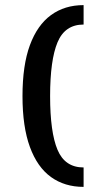

<svg xmlns="http://www.w3.org/2000/svg" viewBox="-20 -603 383 751"><path d="M307 128Q233 128 179.5 89.5Q126 51 97 -28Q68 -107 68 -227Q68 -348 97 -426.5Q126 -505 179.5 -544Q233 -583 307 -583V-507Q234 -507 205 -437.5Q176 -368 176 -227Q176 -86 205 -17Q234 52 307 52Z"/></svg>

Font: Rokkitt SemiBold Medium
Style: Regular
Weight: 500
Version: Version 3.103